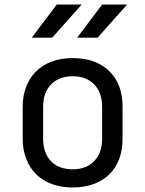

<svg xmlns="http://www.w3.org/2000/svg" viewBox="-20 -816 640 846"><path d="M170 -205Q170 -142 204.5 -106Q239 -70 300 -70Q360 -70 395 -106Q430 -142 430 -205V-345Q430 -408 395 -444Q360 -480 300 -480Q240 -480 205 -444Q170 -408 170 -345ZM80 -345Q80 -395 95.5 -434.5Q111 -474 139.5 -502Q168 -530 208.5 -545Q249 -560 300 -560Q402 -560 461 -503Q520 -446 520 -346V-205Q520 -155 505 -115Q490 -75 461.5 -47.5Q433 -20 392 -5Q351 10 300 10Q249 10 208.5 -5Q168 -20 139.5 -48Q111 -76 95.5 -116Q80 -156 80 -205ZM340 -796H230L120 -650H210ZM540 -796H430L320 -650H410Z"/></svg>

Font: JetBrainsMono NF
Style: Regular
Weight: 400
Monospace: yes
Designer: Philipp Nurullin, Konstantin Bulenkov
Foundry: JetBrains
Version: Version 1.0.2; ttfautohint (v1.8.3)